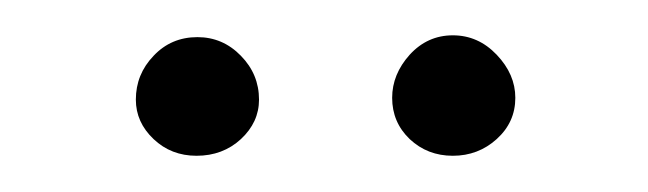

<svg xmlns="http://www.w3.org/2000/svg" viewBox="-20 -654 358 106"><path d="M230 -568Q216 -568 206.2 -577.2Q196.5 -586.5 196.5 -600Q196.5 -613 206.2 -623.8Q216 -634.5 230 -634.5Q244 -634.5 254.2 -623.8Q264.5 -613 264.5 -600Q264.5 -586.5 254.2 -577.2Q244 -568 230 -568ZM88.5 -568Q74.5 -568 64.8 -577.2Q55 -586.5 55 -599Q55 -613 64.8 -623.2Q74.5 -633.5 89 -633.5Q103 -633.5 113 -623.2Q123 -613 123 -599Q123 -586.5 113 -577.2Q103 -568 88.5 -568Z"/></svg>

Font: Karla ExtraLight
Style: Regular
Weight: 250
Designer: Jonathan Pinhorn
Version: Version 2.004;gftools[0.9.33]